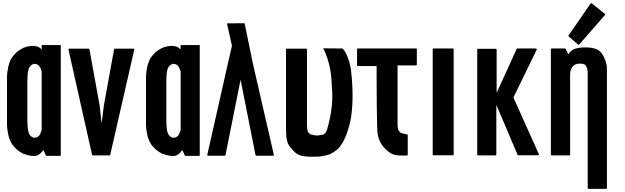

<svg xmlns="http://www.w3.org/2000/svg" viewBox="-20 -987 3964 1217"><path d="M244.1 -701.2Q284.2 -701.2 365.2 -701.2Q365.2 -613.3 365.2 -438.5Q365.2 -293.9 365.2 -3.9Q365.2 -2 364.3 0Q362.3 1 360.4 1Q332 1 275.4 1Q273.4 1 272.5 0Q271.5 0 270.5 -2Q265.6 -13.7 254.9 -36.1Q242.2 -17.6 227.5 -7.8Q212.9 2 196.3 2Q189.5 2 185.5 2Q181.6 1 177.7 0Q175.8 0 173.8 0Q171.9 -1 168.9 -1Q159.2 -2 149.4 -5.9Q138.7 -8.8 127.9 -12.7Q122.1 -14.6 117.2 -18.6Q111.3 -22.5 105.5 -25.4Q99.6 -29.3 94.7 -33.2Q89.8 -37.1 84 -42Q75.2 -49.8 66.4 -60.5Q56.6 -71.3 48.8 -85.9Q42 -100.6 38.1 -112.3Q33.2 -125 28.3 -155.3Q25.4 -171.9 24.4 -192.4Q24.4 -212.9 24.4 -236.3Q24.4 -237.3 24.4 -239.3Q24.4 -239.3 24.4 -240.2Q24.4 -240.2 24.4 -240.2Q24.4 -266.6 24.4 -320.3Q24.4 -364.3 24.4 -454.1Q24.4 -455.1 24.4 -455.1Q24.4 -455.1 24.4 -455.1Q24.4 -456.1 24.4 -460Q24.4 -483.4 24.4 -502.9Q25.4 -523.4 28.3 -541Q33.2 -571.3 38.1 -584Q42 -596.7 48.8 -611.3Q56.6 -625 66.4 -635.7Q75.2 -646.5 84 -655.3Q93.8 -663.1 103.5 -669.9Q114.3 -676.8 124 -681.6Q133.8 -686.5 144.5 -689.5Q155.3 -692.4 165 -694.3Q166 -694.3 167 -694.3Q176.8 -695.3 182.6 -696.3Q189.5 -696.3 201.2 -695.3Q213.9 -694.3 224.6 -688.5Q234.4 -683.6 244.1 -673.8Q244.1 -682.6 244.1 -701.2ZM244.1 -167Q244.1 -288.1 244.1 -530.3Q244.1 -531.2 244.1 -534.2Q243.2 -537.1 242.2 -539.1Q240.2 -545.9 237.3 -552.7Q235.4 -559.6 231.4 -563.5Q228.5 -569.3 224.6 -572.3Q220.7 -575.2 216.8 -578.1Q211.9 -580.1 207 -581.1Q203.1 -582 198.2 -582Q193.4 -582 192.4 -582Q190.4 -581.1 188.5 -580.1Q187.5 -579.1 186.5 -578.1Q184.6 -577.1 183.6 -577.1Q177.7 -574.2 173.8 -570.3Q168.9 -565.4 166 -559.6Q162.1 -553.7 160.2 -544.9Q158.2 -536.1 156.2 -525.4Q155.3 -515.6 154.3 -501Q153.3 -487.3 153.3 -470.7Q153.3 -389.6 153.3 -226.6Q153.3 -210 154.3 -196.3Q155.3 -181.6 156.2 -170.9Q158.2 -159.2 160.2 -151.4Q162.1 -142.6 166 -135.7Q169.9 -129.9 173.8 -126Q177.7 -121.1 183.6 -119.1Q184.6 -118.2 186.5 -117.2Q187.5 -116.2 188.5 -116.2Q190.4 -115.2 191.4 -114.3Q193.4 -114.3 198.2 -114.3Q203.1 -114.3 207 -115.2Q211.9 -115.2 216.8 -118.2Q219.7 -120.1 224.6 -124Q228.5 -127 231.4 -131.8Q234.4 -136.7 237.3 -143.6Q240.2 -149.4 242.2 -157.2Q243.2 -159.2 243.2 -161.1Q243.2 -164.1 244.1 -167Z M831.1 -672.9Q780.3 -450.2 678.7 -5.9Q678.7 -4.9 676.8 -2.9Q675.8 -2 673.8 -2Q638.7 -2 569.3 -2Q567.4 -2 566.4 -2.9Q564.5 -4.9 563.5 -5.9Q513.7 -228.5 414.1 -672.9Q414.1 -673.8 414.1 -674.8Q414.1 -675.8 415 -676.8Q416 -677.7 417 -678.7Q418 -678.7 418.9 -678.7Q460 -678.7 541 -678.7Q543 -678.7 544.9 -677.7Q545.9 -676.8 546.9 -674.8Q568.4 -556.6 611.3 -320.3Q615.2 -281.2 624 -205.1Q628.9 -243.2 638.7 -320.3Q660.2 -438.5 703.1 -674.8Q703.1 -676.8 704.1 -677.7Q706.1 -678.7 708 -678.7Q747.1 -678.7 826.2 -678.7Q827.1 -678.7 828.1 -678.7Q829.1 -677.7 830.1 -676.8Q831.1 -675.8 831.1 -674.8Q831.1 -673.8 831.1 -673.8Q831.1 -672.9 831.1 -672.9Z M1125 -701.2Q1165 -701.2 1246.1 -701.2Q1246.1 -613.3 1246.1 -438.5Q1246.1 -293.9 1246.1 -3.9Q1246.1 -2 1245.1 0Q1243.2 1 1241.2 1Q1212.9 1 1156.2 1Q1154.3 1 1153.3 0Q1152.3 0 1151.4 -2Q1146.5 -13.7 1135.7 -36.1Q1123 -17.6 1108.4 -7.8Q1093.8 2 1077.1 2Q1070.3 2 1066.4 2Q1062.5 1 1058.6 0Q1056.6 0 1054.7 0Q1052.7 -1 1049.8 -1Q1040 -2 1030.3 -5.9Q1019.5 -8.8 1008.8 -12.7Q1002.9 -14.6 998 -18.6Q992.2 -22.5 986.3 -25.4Q980.5 -29.3 975.6 -33.2Q970.7 -37.1 964.8 -42Q956.1 -49.8 947.3 -60.5Q937.5 -71.3 929.7 -85.9Q922.9 -100.6 918.9 -112.3Q914.1 -125 909.2 -155.3Q906.2 -171.9 905.3 -192.4Q905.3 -212.9 905.3 -236.3Q905.3 -237.3 905.3 -239.3Q905.3 -239.3 905.3 -240.2Q905.3 -240.2 905.3 -240.2Q905.3 -266.6 905.3 -320.3Q905.3 -364.3 905.3 -454.1Q905.3 -455.1 905.3 -455.1Q905.3 -455.1 905.3 -455.1Q905.3 -456.1 905.3 -460Q905.3 -483.4 905.3 -502.9Q906.2 -523.4 909.2 -541Q914.1 -571.3 918.9 -584Q922.9 -596.7 929.7 -611.3Q937.5 -625 947.3 -635.7Q956.1 -646.5 964.8 -655.3Q974.6 -663.1 984.4 -669.9Q995.1 -676.8 1004.9 -681.6Q1014.6 -686.5 1025.4 -689.5Q1036.1 -692.4 1045.9 -694.3Q1046.9 -694.3 1047.9 -694.3Q1057.6 -695.3 1063.5 -696.3Q1070.3 -696.3 1082 -695.3Q1094.7 -694.3 1105.5 -688.5Q1115.2 -683.6 1125 -673.8Q1125 -682.6 1125 -701.2ZM1125 -167Q1125 -288.1 1125 -530.3Q1125 -531.2 1125 -534.2Q1124 -537.1 1123 -539.1Q1121.1 -545.9 1118.2 -552.7Q1116.2 -559.6 1112.3 -563.5Q1109.4 -569.3 1105.5 -572.3Q1101.6 -575.2 1097.7 -578.1Q1092.8 -580.1 1087.9 -581.1Q1084 -582 1079.1 -582Q1074.2 -582 1073.2 -582Q1071.3 -581.1 1069.3 -580.1Q1068.4 -579.1 1067.4 -578.1Q1065.4 -577.1 1064.5 -577.1Q1058.6 -574.2 1054.7 -570.3Q1049.8 -565.4 1046.9 -559.6Q1043 -553.7 1041 -544.9Q1039.1 -536.1 1037.1 -525.4Q1036.1 -515.6 1035.2 -501Q1034.2 -487.3 1034.2 -470.7Q1034.2 -389.6 1034.2 -226.6Q1034.2 -210 1035.2 -196.3Q1036.1 -181.6 1037.1 -170.9Q1039.1 -159.2 1041 -151.4Q1043 -142.6 1046.9 -135.7Q1050.8 -129.9 1054.7 -126Q1058.6 -121.1 1064.5 -119.1Q1065.4 -118.2 1067.4 -117.2Q1068.4 -116.2 1069.3 -116.2Q1071.3 -115.2 1072.3 -114.3Q1074.2 -114.3 1079.1 -114.3Q1084 -114.3 1087.9 -115.2Q1092.8 -115.2 1097.7 -118.2Q1100.6 -120.1 1105.5 -124Q1109.4 -127 1112.3 -131.8Q1115.2 -136.7 1118.2 -143.6Q1121.1 -149.4 1123 -157.2Q1124 -159.2 1124 -161.1Q1124 -164.1 1125 -167Z M1714.8 -2Q1713.9 -1 1712.9 -1Q1711.9 0 1710.9 0Q1675.8 0 1604.5 0Q1603.5 0 1601.6 -1Q1599.6 -2.9 1599.6 -3.9Q1568.4 -163.1 1504.9 -481.4Q1472.7 -322.3 1409.2 -3.9Q1409.2 -2.9 1408.2 -1Q1407.2 0 1404.3 0Q1369.1 0 1298.8 0Q1297.9 0 1296.9 0Q1294.9 -1 1294.9 -2Q1293.9 -2.9 1293.9 -3.9Q1293.9 -4.9 1293.9 -5.9Q1343.8 -227.5 1444.3 -671.9Q1444.3 -673.8 1446.3 -679.7Q1447.3 -685.5 1450.2 -696.3Q1440.4 -741.2 1419.9 -833Q1419.9 -834 1418.9 -835Q1418.9 -835.9 1419.9 -836.9Q1419.9 -838.9 1420.9 -838.9Q1420.9 -838.9 1422.9 -838.9Q1457 -838.9 1526.4 -839.8Q1529.3 -839.8 1530.3 -838.9Q1531.2 -837.9 1531.2 -835.9Q1548.8 -752 1583 -584Q1627 -391.6 1715.8 -5.9Q1715.8 -4.9 1715.8 -3.9Q1715.8 -2.9 1714.8 -2Z M2157.2 -91.8Q2149.4 -78.1 2133.8 -56.6Q2119.1 -35.2 2072.3 -9.8Q2052.7 -2.9 2030.3 1Q2008.8 5.9 1992.2 5.9Q1970.7 5.9 1927.7 5.9Q1927.7 5.9 1927.7 4.9Q1919.9 4.9 1913.1 3.9Q1906.2 2.9 1899.4 2Q1868.2 -3.9 1849.6 -21.5Q1831.1 -39.1 1816.4 -58.6Q1803.7 -75.2 1798.8 -98.6Q1793 -121.1 1793 -163.1Q1793 -227.5 1793 -355.5Q1793 -461.9 1793 -673.8Q1793 -676.8 1793.9 -677.7Q1795.9 -678.7 1797.9 -678.7Q1838.9 -678.7 1920.9 -678.7Q1922.9 -678.7 1924.8 -677.7Q1925.8 -676.8 1925.8 -673.8Q1925.8 -512.7 1925.8 -189.5Q1926.8 -172.9 1927.7 -166Q1928.7 -159.2 1930.7 -154.3Q1936.5 -138.7 1956.1 -133.8Q1975.6 -127.9 1991.2 -127.9Q2002.9 -128.9 2024.4 -132.8Q2044.9 -136.7 2054.7 -170.9Q2090.8 -299.8 2085.9 -403.3Q2081.1 -506.8 2073.2 -546.9Q2066.4 -580.1 2059.6 -603.5Q2052.7 -626 2046.9 -640.6Q2036.1 -668.9 2031.2 -674.8Q2026.4 -680.7 2033.2 -680.7Q2069.3 -680.7 2142.6 -679.7Q2146.5 -680.7 2149.4 -679.7Q2152.3 -678.7 2153.3 -677.7Q2168.9 -661.1 2182.6 -627Q2196.3 -593.8 2204.1 -548.8Q2214.8 -459 2214.8 -377.9Q2214.8 -339.8 2211.9 -303.7Q2205.1 -191.4 2157.2 -91.8Z M2622.1 -674.8Q2622.1 -642.6 2622.1 -577.1Q2622.1 -575.2 2620.1 -573.2Q2619.1 -572.3 2617.2 -572.3Q2578.1 -572.3 2500 -572.3Q2500 -541 2500 -480.5Q2500 -385.7 2500 -197.3Q2501 -184.6 2502 -173.8Q2503.9 -164.1 2506.8 -159.2Q2516.6 -143.6 2537.1 -139.6Q2557.6 -135.7 2558.6 -135.7Q2558.6 -135.7 2558.6 -134.8Q2559.6 -134.8 2560.5 -134.8Q2562.5 -133.8 2562.5 -132.8Q2563.5 -131.8 2564.5 -130.9Q2564.5 -129.9 2564.5 -127.9Q2564.5 -87.9 2564.5 -7.8Q2564.5 -5.9 2563.5 -3.9Q2562.5 -2 2559.6 -2Q2559.6 -2 2558.6 -2Q2558.6 -2 2558.6 -1Q2557.6 -1 2534.2 -1Q2509.8 -1 2504.9 -2Q2504.9 -2 2498 -2.9Q2490.2 -2.9 2489.3 -3.9Q2465.8 -8.8 2449.2 -20.5Q2432.6 -32.2 2415 -50.8Q2398.4 -68.4 2387.7 -92.8Q2376 -117.2 2372.1 -149.4Q2371.1 -154.3 2370.1 -204.1Q2369.1 -252.9 2368.2 -317.4Q2368.2 -395.5 2367.2 -471.7Q2367.2 -547.9 2367.2 -568.4Q2327.1 -568.4 2248 -568.4Q2246.1 -568.4 2244.1 -569.3Q2243.2 -570.3 2243.2 -573.2Q2243.2 -574.2 2243.2 -577.1Q2243.2 -608.4 2243.2 -670.9Q2243.2 -671.9 2243.2 -674.8Q2243.2 -677.7 2244.1 -678.7Q2246.1 -679.7 2248 -679.7Q2371.1 -679.7 2617.2 -679.7Q2619.1 -679.7 2621.1 -678.7Q2622.1 -677.7 2622.1 -675.8Q2622.1 -675.8 2622.1 -674.8Z M2855.5 -674.8Q2855.5 -591.8 2855.5 -423.8Q2855.5 -285.2 2855.5 -7.8Q2855.5 -5.9 2854.5 -3.9Q2852.5 -2.9 2850.6 -2.9Q2809.6 -2.9 2727.5 -2.9Q2725.6 -2.9 2723.6 -3.9Q2722.7 -5.9 2722.7 -7.8Q2722.7 -91.8 2722.7 -258.8Q2722.7 -397.5 2722.7 -674.8Q2722.7 -677.7 2723.6 -678.7Q2725.6 -679.7 2727.5 -679.7Q2768.6 -679.7 2850.6 -679.7Q2852.5 -679.7 2854.5 -678.7Q2855.5 -677.7 2855.5 -674.8Z M3394.5 -4.9Q3393.6 -3.9 3392.6 -3.9Q3391.6 -2.9 3390.6 -2.9Q3348.6 -2.9 3265.6 -2.9Q3263.7 -2.9 3262.7 -3.9Q3260.7 -4.9 3260.7 -5.9Q3215.8 -111.3 3126 -322.3Q3126 -216.8 3126 -6.8Q3126 -4.9 3125 -2.9Q3124 -2 3121.1 -2Q3084 -2 3009.8 -2Q3006.8 -2 3005.9 -2.9Q3004.9 -4.9 3004.9 -6.8Q3004.9 -89.8 3004.9 -256.8Q3004.9 -395.5 3004.9 -672.9Q3004.9 -674.8 3005.9 -676.8Q3006.8 -678.7 3009.8 -677.7Q3046.9 -677.7 3122.1 -677.7Q3125 -677.7 3126 -676.8Q3127.9 -674.8 3127.9 -672.9Q3127.9 -581.1 3127.9 -398.4Q3169.9 -491.2 3254.9 -676.8Q3254.9 -678.7 3256.8 -679.7Q3257.8 -679.7 3259.8 -679.7Q3298.8 -679.7 3377.9 -679.7Q3377.9 -679.7 3379.9 -678.7Q3380.9 -677.7 3381.8 -676.8Q3381.8 -675.8 3381.8 -674.8Q3381.8 -673.8 3381.8 -671.9Q3332 -571.3 3234.4 -369.1Q3288.1 -249 3395.5 -9.8Q3396.5 -8.8 3396.5 -6.8Q3395.5 -5.9 3394.5 -4.9Z M3827.1 -519.5Q3827.1 -278.3 3827.1 205.1Q3827.1 207 3825.2 208Q3824.2 210 3821.3 210Q3784.2 210 3710 210Q3707 210 3706.1 208Q3705.1 207 3705.1 205.1Q3705.1 -35.2 3705.1 -514.6Q3705.1 -535.2 3702.1 -549.8Q3698.2 -564.5 3692.4 -572.3Q3686.5 -580.1 3674.8 -582Q3663.1 -585 3644.5 -583Q3625 -582 3609.4 -564.5Q3593.8 -546.9 3593.8 -512.7Q3593.8 -343.8 3593.8 -7.8Q3593.8 -4.9 3592.8 -3.9Q3590.8 -2 3588.9 -2Q3551.8 -2 3476.6 -2Q3474.6 -2 3472.7 -3.9Q3471.7 -4.9 3471.7 -7.8Q3471.7 -90.8 3471.7 -257.8Q3471.7 -396.5 3471.7 -674.8Q3471.7 -676.8 3472.7 -677.7Q3474.6 -679.7 3476.6 -679.7Q3504.9 -679.7 3560.5 -679.7Q3562.5 -679.7 3563.5 -678.7Q3564.5 -677.7 3565.4 -676.8Q3571.3 -665 3582 -642.6Q3588.9 -653.3 3599.6 -663.1Q3610.4 -673.8 3630.9 -679.7Q3651.4 -685.5 3679.7 -686.5Q3686.5 -686.5 3692.4 -686.5Q3713.9 -686.5 3731.4 -683.6Q3768.6 -676.8 3785.2 -659.2Q3800.8 -642.6 3808.6 -624Q3820.3 -597.7 3824.2 -579.1Q3827.1 -566.4 3827.1 -540Q3827.1 -530.3 3827.1 -519.5ZM3585 -755.9Q3583 -756.8 3583 -758.8Q3583 -759.8 3583 -759.8Q3583 -761.7 3584 -762.7Q3629.9 -830.1 3723.6 -964.8Q3724.6 -964.8 3725.6 -965.8Q3726.6 -966.8 3727.5 -966.8Q3728.5 -966.8 3729.5 -965.8Q3730.5 -965.8 3731.4 -965.8Q3758.8 -943.4 3813.5 -899.4Q3814.5 -898.4 3815.4 -897.5Q3815.4 -896.5 3815.4 -895.5Q3815.4 -893.6 3815.4 -892.6Q3815.4 -892.6 3814.5 -891.6Q3760.7 -829.1 3651.4 -705.1Q3651.4 -705.1 3649.4 -704.1Q3648.4 -703.1 3647.5 -703.1Q3646.5 -703.1 3646.5 -703.1Q3645.5 -704.1 3644.5 -704.1Q3625 -721.7 3585 -755.9Z"/></svg>

Font: Typeface
Style: Regular
Weight: 400
Version: Version 1.0